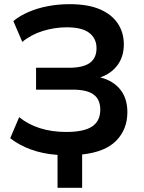

<svg xmlns="http://www.w3.org/2000/svg" viewBox="-20 -735 690 921"><path d="M256 166V8Q185 3 128 -18Q71 -39 29 -72L72 -173Q115 -138 172 -120Q229 -102 298 -102Q382 -102 421.5 -128Q461 -154 461 -209Q461 -258 429 -281.5Q397 -305 329 -305H153V-410H312Q378 -410 410.5 -433Q443 -456 443 -504Q443 -550 408.5 -577Q374 -604 300 -604Q242 -604 185.5 -586.5Q129 -569 87 -534L44 -634Q76 -660 118 -678Q160 -696 210 -705.5Q260 -715 314 -715Q402 -715 459 -690.5Q516 -666 545 -622.5Q574 -579 574 -522Q574 -459 538.5 -416Q503 -373 441 -358L439 -368Q510 -357 550.5 -313Q591 -269 591 -197Q591 -115 538 -60.5Q485 -6 374 6V166Z"/></svg>

Font: Nunito Sans 10pt
Style: Bold
Weight: 700
Designer: Vernon Adams
Foundry: Vernon Adams
Version: Version 3.101;gftools[0.9.27]